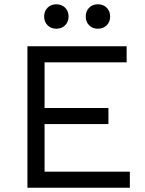

<svg xmlns="http://www.w3.org/2000/svg" viewBox="-20 -876 678 896"><path d="M202 -840Q218 -856 243 -856Q268 -856 284 -840Q300 -824 300 -799Q300 -774 284 -758Q268 -742 243 -742Q218 -742 202 -758Q186 -774 186 -799Q186 -824 202 -840ZM396 -840Q412 -856 437 -856Q462 -856 478 -840Q494 -824 494 -799Q494 -774 478 -758Q462 -742 437 -742Q412 -742 396 -758Q380 -774 380 -799Q380 -824 396 -840ZM108 0V-660H571V-585H188V-372H486V-297H188V-75H586V0Z"/></svg>

Font: Elaine Sans
Style: Regular
Weight: 400
Designer: Wei Huang
Foundry: Wei Huang
Version: Version 2.001;December 24, 2019;FontCreator 12.0.0.2547 64-b